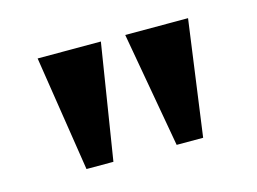

<svg xmlns="http://www.w3.org/2000/svg" viewBox="-51 -796 581 434"><g transform="rotate(-15 239.0 -579.0)"><path d="M316 -444H378L415 -714H268ZM105 -444H168L211 -714H63Z"/></g></svg>

Font: Noto Serif Bengali SemiCondensed ExtraBold
Style: Regular
Weight: 800
Width: 4
Designer: Juan Bruce, Universal Thirst, Indian Type Foundry and the Monotype Design Team.
Foundry: Monotype Imaging Inc.
Version: Version 2.003